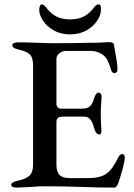

<svg xmlns="http://www.w3.org/2000/svg" viewBox="-20 -846 608 871"><path d="M31 -7Q31 -20 60 -26Q98 -34 114 -49.5Q130 -65 130 -98V-550Q130 -584 116 -598.5Q102 -613 65 -621Q36 -627 36 -641Q36 -647 43 -650.5Q50 -654 62 -654Q97 -654 149 -652Q199 -650 229 -650Q296 -650 394 -652Q427 -652 450.5 -653.5Q474 -655 477 -655Q484 -655 490 -652Q496 -649 497 -643L502 -613Q513 -556 513 -531Q513 -522 508.5 -518Q504 -514 499 -514Q490 -514 485 -526Q484 -530 478.5 -545.5Q473 -561 468 -571Q463 -581 458 -587Q431 -615 390 -615H278Q264 -615 250 -604.5Q236 -594 236 -579V-375Q236 -365 242 -359Q248 -353 257 -353H351Q378 -353 389.5 -365Q401 -377 409 -406Q416 -426 428 -426Q433 -426 437 -421Q441 -416 441 -408Q437 -352 437 -335Q437 -298 440 -256V-252Q440 -236 431 -236Q415 -236 407 -265Q400 -292 389.5 -304.5Q379 -317 360 -317H267Q250 -317 243 -311.5Q236 -306 236 -291V-100Q236 -66 250.5 -52Q265 -38 297 -38H376Q434 -38 461 -57Q477 -68 490 -86Q503 -104 518 -135Q526 -148 535 -147Q546 -147 546 -131Q546 -115 536 -78.5Q526 -42 515 -11Q508 5 498 5Q428 5 348 2Q321 1 278.5 0Q236 -1 180 -1Q152 -1 123 2Q66 5 57 5Q31 5 31 -7ZM158 -801Q158 -812 161 -819Q164 -826 169 -826Q175 -826 180.5 -821.5Q186 -817 189.5 -812.5Q193 -808 195 -805Q216 -780 240.5 -769Q265 -758 298 -758Q331 -758 355.5 -769Q380 -780 401 -805Q403 -808 408 -814Q413 -820 417.5 -823Q422 -826 427 -826Q434 -826 436 -820Q438 -814 438 -801Q438 -779 421 -752.5Q404 -726 372 -708Q340 -690 298 -690Q256 -690 224 -708Q192 -726 175 -752.5Q158 -779 158 -801Z"/></svg>

Font: EB Garamond Medium
Style: Regular
Weight: 500
Designer: Georg Duffner and Octavio Pardo
Foundry: Georg Duffner
Version: Version 1.000